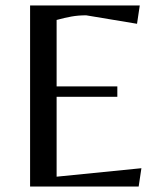

<svg xmlns="http://www.w3.org/2000/svg" viewBox="-20 -682 602 702"><path d="M90 0V-662H491L481 -595L295 -626Q266 -626 241 -621.5Q216 -617 187 -609V-366H409V-328H187V-36L497 -67L487 0Z"/></svg>

Font: Belleza
Style: Regular
Weight: 400
Designer: Eduardo Rodriguez Tunni
Foundry: Eduardo Rodriguez Tunni
Version: Version 1.003; ttfautohint (v1.8.4.7-5d5b)